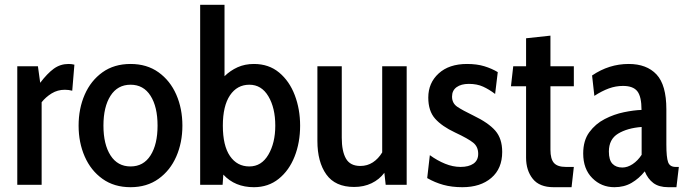

<svg xmlns="http://www.w3.org/2000/svg" viewBox="-20 -770 2860 800"><path d="M52 0V-494H138L147.5 -425Q177 -464 204.2 -483.8Q231.5 -503.5 265.5 -503.5Q279 -503.5 290 -500.5L281 -392Q266.5 -396 250 -396Q220 -396 195.2 -380.8Q170.5 -365.5 153.5 -344V0Z M524 10Q455.5 10 407 -24.8Q358.5 -59.5 333 -117.8Q307.5 -176 307.5 -246.5Q307.5 -317.5 333 -375.8Q358.5 -434 407 -468.8Q455.5 -503.5 524 -503.5Q592 -503.5 640.5 -468.8Q689 -434 714.5 -375.8Q740 -317.5 740 -246.5Q740 -176 714.5 -117.8Q689 -59.5 640.5 -24.8Q592 10 524 10ZM524 -76.5Q578 -76.5 607.2 -122.5Q636.5 -168.5 636.5 -246.5Q636.5 -325 607.2 -371Q578 -417 524 -417Q470 -417 440.5 -371Q411 -325 411 -246.5Q411 -168.5 440.5 -122.5Q470 -76.5 524 -76.5Z M1038 10Q959 10 910.5 -42.5L907.5 0H814V-750H915.5V-452.5Q939.5 -476 970 -489.8Q1000.5 -503.5 1038 -503.5Q1100 -503.5 1143 -467.8Q1186 -432 1208.2 -373.5Q1230.5 -315 1230.5 -246.5Q1230.5 -176 1207.5 -117.8Q1184.5 -59.5 1141.2 -24.8Q1098 10 1038 10ZM1019 -76.5Q1069.5 -76.5 1098.2 -125.5Q1127 -174.5 1127 -246.5Q1127 -320.5 1098.2 -368.8Q1069.5 -417 1019 -417Q968 -417 938.2 -372.8Q908.5 -328.5 908.5 -246.5Q908.5 -163 938.2 -119.8Q968 -76.5 1019 -76.5Z M1455.5 9Q1377 9 1339.8 -43Q1302.5 -95 1302.5 -183V-494H1404V-196Q1404 -140 1421.5 -109.2Q1439 -78.5 1481.5 -78.5Q1510.5 -78.5 1533.5 -93.5Q1556.5 -108.5 1572.5 -135V-494H1674.5V0H1587L1581.5 -50Q1560.5 -22 1528.2 -6.5Q1496 9 1455.5 9Z M1906.5 10Q1862.5 10 1827.2 0.2Q1792 -9.5 1760 -28L1771 -123.5Q1802 -101 1834.5 -87.8Q1867 -74.5 1899 -74.5Q1933 -74.5 1952.8 -88.2Q1972.5 -102 1972.5 -129Q1972.5 -158.5 1952 -175.2Q1931.5 -192 1876 -218Q1821.5 -243.5 1793 -275.5Q1764.5 -307.5 1764.5 -363.5Q1764.5 -424.5 1807.8 -464Q1851 -503.5 1926 -503.5Q1967 -503.5 1998 -494Q2029 -484.5 2054 -469.5L2043 -378.5Q2018 -397.5 1992.8 -409Q1967.5 -420.5 1933.5 -420.5Q1901.5 -420.5 1882.5 -406.8Q1863.5 -393 1863.5 -367.5Q1863.5 -340 1885.2 -325.2Q1907 -310.5 1952.5 -288.5Q2015 -258.5 2043.8 -225.5Q2072.5 -192.5 2072.5 -137Q2072.5 -67.5 2027.2 -28.8Q1982 10 1906.5 10Z M2286.5 10Q2227.5 10 2199.8 -25Q2172 -60 2172 -113V-410.5H2109L2118.5 -494H2172V-610.5L2273.5 -621.5V-494H2371V-410.5H2273.5V-146Q2273.5 -107.5 2288.2 -91Q2303 -74.5 2337.5 -74.5H2371L2361.5 10Z M2540 10Q2485.5 10 2447.8 -28Q2410 -66 2410 -130.5Q2410 -184.5 2435.5 -219.2Q2461 -254 2499.8 -274Q2538.5 -294 2580 -302.5Q2621.5 -311 2653 -312Q2653 -367.5 2635.5 -389.8Q2618 -412 2576 -412Q2545.5 -412 2516.8 -401.5Q2488 -391 2456.5 -370.5L2447 -455.5Q2517.5 -503.5 2599.5 -503.5Q2674.5 -503.5 2715.5 -459.8Q2756.5 -416 2756.5 -314.5V-168Q2756.5 -114 2763.8 -94.2Q2771 -74.5 2795 -74.5H2808.5L2798.5 10H2764.5Q2725.5 10 2702.2 -7.5Q2679 -25 2666.5 -56Q2642.5 -26 2611.5 -8Q2580.5 10 2540 10ZM2573 -72Q2594.5 -72 2616 -86.2Q2637.5 -100.5 2653.5 -125V-241Q2594 -236.5 2555.5 -213.2Q2517 -190 2517 -138.5Q2517 -103 2532 -87.5Q2547 -72 2573 -72Z"/></svg>

Font: Cabin Condensed Medium
Style: Regular
Weight: 500
Width: 3
Designer: Pablo Impallari
Foundry: Pablo Impallari. http://www.impallari.com Igino Marini. http://www.ikern.com
Version: Version 3.001; ttfautohint (v1.8.3)